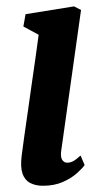

<svg xmlns="http://www.w3.org/2000/svg" viewBox="-20 -586 323 616"><path d="M117.5 10Q94 10 76.8 1Q59.5 -8 52.2 -29Q45 -50 49.5 -86.5Q52 -108.5 57.5 -145.8Q63 -183 69.2 -227.5Q75.5 -272 82 -318Q88.5 -364 94.5 -404.8Q100.5 -445.5 104 -474.5L55 -501L62 -540.5L217.5 -565.5L240 -554L176.5 -103Q173.5 -82.5 179.5 -73.2Q185.5 -64 195.5 -64Q205 -64 214 -68.5Q223 -73 238.5 -87L251.5 -56.5Q244 -45.5 226.2 -29.8Q208.5 -14 181.2 -2Q154 10 117.5 10Z"/></svg>

Font: Merriweather 24pt SemiCondensed
Style: Bold Italic
Weight: 700
Width: 4
Italic angle: -7.8°
Designer: Eben Sorkin
Foundry: Eben Sorkin
Version: Version 2.101